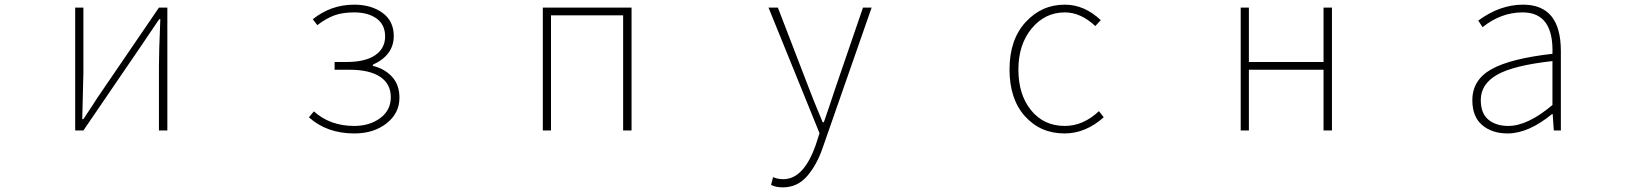

<svg xmlns="http://www.w3.org/2000/svg" viewBox="-20 -560 7040 824"><path d="M302.7 0V-527.3H337.9V-249Q337.9 -226.6 333 -48.8H337.9Q349.6 -65.4 376 -106.4Q402.3 -147.5 414.1 -164.1L662.1 -527.3H698.2V0H662.1V-277.3Q662.1 -335 668 -477.5H663.1L585.9 -363.3L337.9 0Z M1501 12.7Q1382.8 12.7 1305.7 -56.6L1327.1 -82Q1396.5 -19.5 1500 -19.5Q1566.4 -19.5 1611.8 -53.2Q1657.2 -86.9 1657.2 -142.6Q1657.2 -200.2 1611.3 -230.5Q1565.4 -260.7 1480.5 -260.7H1416V-293.9H1465.8Q1547.9 -293.9 1590.3 -323.2Q1632.8 -352.5 1632.8 -403.3Q1632.8 -454.1 1596.2 -480.5Q1559.6 -506.8 1500 -506.8Q1449.2 -506.8 1414.1 -493.7Q1378.9 -480.5 1341.8 -452.1L1322.3 -477.5Q1400.4 -540 1500 -540Q1573.2 -540 1621.6 -504.9Q1669.9 -469.7 1669.9 -405.3Q1669.9 -323.2 1580.1 -282.2V-277.3Q1629.9 -265.6 1662.1 -231Q1694.3 -196.3 1694.3 -140.6Q1694.3 -74.2 1639.2 -30.8Q1584 12.7 1501 12.7Z M2309.6 0V-527.3H2690.4V0H2654.3V-494.1H2344.7V0Z M3339.8 244.1Q3308.6 244.1 3289.1 233.4L3297.9 200.2Q3317.4 209 3341.8 209Q3429.7 209 3481.4 60.5L3497.1 11.7L3278.3 -527.3H3318.4L3451.2 -182.6Q3465.8 -142.6 3510.7 -35.2H3515.6Q3537.1 -96.7 3565.4 -182.6L3683.6 -527.3H3720.7L3510.7 74.2Q3486.3 146.5 3444.3 195.3Q3402.3 244.1 3339.8 244.1Z M4548.8 12.7Q4445.3 12.7 4378.9 -61Q4312.5 -134.8 4312.5 -261.7Q4312.5 -389.6 4381.3 -464.8Q4450.2 -540 4549.8 -540Q4633.8 -540 4704.1 -473.6L4680.7 -448.2Q4618.2 -506.8 4549.8 -506.8Q4464.8 -506.8 4407.7 -438Q4350.6 -369.1 4350.6 -261.7Q4350.6 -153.3 4405.3 -86.4Q4460 -19.5 4549.8 -19.5Q4628.9 -19.5 4696.3 -83L4716.8 -56.6Q4638.7 12.7 4548.8 12.7Z M5304.7 0V-527.3H5339.8V-293.9H5660.2V-527.3H5696.3V0H5660.2V-260.7H5339.8V0Z M6450.2 12.7Q6383.8 12.7 6341.3 -22.9Q6298.8 -58.6 6298.8 -129.9Q6298.8 -216.8 6380.4 -262.7Q6461.9 -308.6 6642.6 -329.1Q6648.4 -506.8 6514.6 -506.8Q6421.9 -506.8 6342.8 -443.4L6324.2 -471.7Q6417 -540 6516.6 -540Q6678.7 -540 6678.7 -340.8V0H6648.4L6643.6 -70.3H6640.6Q6539.1 12.7 6450.2 12.7ZM6453.1 -19.5Q6536.1 -19.5 6642.6 -109.4V-297.9Q6475.6 -279.3 6405.3 -239.3Q6335 -199.2 6335 -130.9Q6335 -73.2 6367.7 -46.4Q6400.4 -19.5 6453.1 -19.5Z"/></svg>

Font: Gen Shin Gothic Monospace ExtraLight
Style: Regular
Weight: 200
Designer: [Source Han Sans]
Ryoko NISHIZUKA  (kana & ideographs); Paul D. Hunt (Latin, Greek & Cyrillic); Wenlong ZHANG  (bopomofo
Version: Version 1.002.20150607